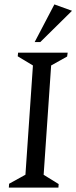

<svg xmlns="http://www.w3.org/2000/svg" viewBox="-20 -851 347 871"><path d="M20.1 0 21.3 -17.4 95.4 -58.4 129.4 -554 60.4 -595.6 62.1 -612H287L284.5 -594.6L212 -554L178 -58L246.1 -16L245 0ZM137.2 -660.1 226.7 -831 306.7 -802.1 162.7 -660.1Z"/></svg>

Font: Ancizar Serif Light
Style: Italic
Weight: 300
Italic angle: -4°
Designer: Cesar Puertas, Viviana Monsalve, Julian Moncada, Julian Prieto, Jose Castro, Felipe Aragon, Mariel Hernandez, Sara Alarc
Version: Version 8.100